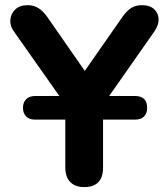

<svg xmlns="http://www.w3.org/2000/svg" viewBox="-20 -734 668 762"><path d="M314.2 8.5Q278 8.5 258.6 -11.8Q239.2 -32 239.2 -69.5V-362L270.2 -275.2L33.8 -611.2Q19.2 -631.8 21.1 -655.6Q23 -679.5 40.5 -696.5Q58 -713.5 90 -713.5Q113.2 -713.5 132.2 -702Q151.2 -690.5 168.5 -665.5L332 -430.2H300.8L465.2 -665.8Q483.2 -691.5 501 -702.5Q518.8 -713.5 543.8 -713.5Q574.5 -713.5 591.5 -697.8Q608.5 -682 609.4 -658.5Q610.2 -635 593.2 -610L358.8 -275.2L389 -362V-69.5Q389 8.5 314.2 8.5ZM119.8 -259.2Q95.9 -259.2 83.6 -272Q71.2 -284.8 71.2 -306.2Q71.2 -327.4 83.6 -340.2Q95.9 -353 119.8 -353H515.5Q564 -353 564 -306Q564 -284.5 552 -271.9Q540 -259.2 515.5 -259.2Z"/></svg>

Font: Nunito ExtraLight
Style: Regular
Weight: 200
Designer: Vernon Adams
Foundry: Vernon Adams
Version: Version 3.602;April 4, 2023;FontCreator 14.0.0.2856 64-bit